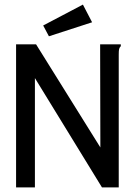

<svg xmlns="http://www.w3.org/2000/svg" viewBox="-20 -816 590 836"><path d="M50 -623H137L417 -174L416 -623H506V-615Q500 -609 498.5 -602Q497 -595 497 -578V0H424L132 -476V0H50ZM193 -658 168 -705 341 -796 381 -719Z"/></svg>

Font: Inconsolata SemiExpanded Medium
Style: Regular
Weight: 500
Width: 6
Monospace: yes
Designer: Raph Levien, Cyreal, Brenton Simpson
Foundry: Raph Levien, Cyreal, Google
Version: Version 3.001; ttfautohint (v1.8.2.53-6de2)